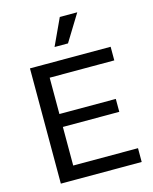

<svg xmlns="http://www.w3.org/2000/svg" viewBox="-130 -977 845 1062"><g transform="rotate(-15 292.5 -446.0)"><path d="M84 0V-660H176V0ZM131 0V-79H547V0ZM131 -300V-374H499V-300ZM131 -582V-660H546V-582ZM323 -739H246L317 -892H417Z"/></g></svg>

Font: Bricolage Grotesque 18pt
Style: Regular
Weight: 400
Version: Version 1.001;gftools[0.9.33.dev8+g029e19f]